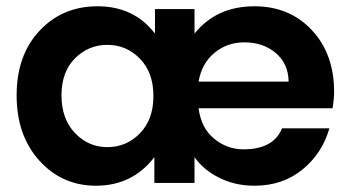

<svg xmlns="http://www.w3.org/2000/svg" viewBox="-20 -583 1117 612"><path d="M759 -448Q704 -448 663.5 -414.5Q623 -381 613 -323H900Q899 -380 859 -414Q819 -448 759 -448ZM1030 -174Q1007 -94 944 -42.5Q881 9 791 9Q730 9 679.5 -16Q629 -41 600 -82V0H472V-82Q402 9 286 9Q178 9 105.5 -71Q33 -151 33 -279Q33 -407 106 -485Q179 -563 291 -563Q407 -563 474 -476V-554H600V-476Q670 -563 791 -563Q903 -563 974 -487Q1045 -411 1045 -290Q1045 -268 1040 -238H613Q621 -175 662.5 -141Q704 -107 756 -107Q852 -107 879 -174ZM322 -114Q383 -114 426 -158Q469 -202 469 -277Q469 -352 426 -396Q383 -440 322 -440Q262 -440 219 -397Q176 -354 176 -279Q176 -204 219 -159Q262 -114 322 -114Z"/></svg>

Font: SVN-Poppins SemiBold
Style: Regular
Weight: 600
Designer: Ninad Kale (Devanagari), Jonny Pinhorn (Latin)
Foundry: Indian Type Foundry
Version: Version 3.002 2017